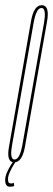

<svg xmlns="http://www.w3.org/2000/svg" viewBox="-55 -626 205 744"><path d="M0 3Q-7.5 3 -12.5 -0.5Q-28.5 -11.5 -20 -58Q-9.5 -119 22.5 -300.5Q54.5 -482 65.2 -544Q76 -606 107 -606Q114 -606 119 -602.5Q135.5 -591.5 127.5 -544Q116.5 -482 84.5 -300.5Q52.5 -119 41.8 -58Q31 3 0 3ZM1.5 -8Q21.5 -8 31.8 -65Q42 -122 73.5 -300.5Q105 -479 115.5 -537Q124 -587 110.5 -594Q108.5 -595 105.5 -595Q85.5 -595 75.2 -537Q65 -479 33.5 -300.5Q2 -122 -8 -65Q-17 -16.5 -3.5 -9Q-1.5 -8 1.5 -8ZM-16.5 97.5Q-35 97.5 -35 71.5Q-35 58 -27.8 41.8Q-20.5 25.5 -12.8 13.2Q-5 1 -4 0H6Q5 1.5 -2.5 13.5Q-10 25.5 -17 41Q-24 56.5 -24 68.5Q-24 79.5 -20.5 82.2Q-17 85 -12 85Q-5 85 -1.5 82L0 94.5Q-5 97.5 -16.5 97.5Z"/></svg>

Font: Anybody UltraCondensed Thin
Style: Italic
Weight: 100
Width: 1
Italic angle: -10°
Designer: Tyler Finck
Foundry: Etcetera Type Company
Version: Version 1.010; ttfautohint (v1.8.3) -l 8 -r 50 -G 200 -x 14 